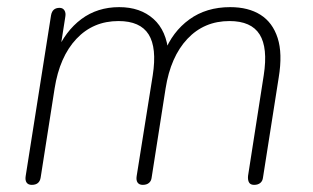

<svg xmlns="http://www.w3.org/2000/svg" viewBox="-20 -512 878 538"><path d="M69 6Q59 6 54.5 -0.5Q50 -7 52 -19L123 -469Q125 -480 131 -485Q137 -490 147 -490Q156 -490 160.5 -483Q165 -476 163 -465L147 -363L137 -364Q163 -425 208 -458.5Q253 -492 314 -492Q373 -492 410 -459Q447 -426 452 -363L440 -364Q463 -423 510.5 -457.5Q558 -492 625 -492Q676 -492 710 -470.5Q744 -449 758 -405.5Q772 -362 761 -295L717 -15Q716 -5 709.5 0.5Q703 6 692 6Q682 6 678 -0.5Q674 -7 675 -19L719 -301Q731 -378 707.5 -415.5Q684 -453 623 -453Q552 -453 505 -403Q458 -353 444 -264L405 -15Q404 -5 397.5 0.5Q391 6 380 6Q370 6 365.5 -0.5Q361 -7 363 -19L408 -301Q420 -378 396.5 -415.5Q373 -453 312 -453Q241 -453 194 -403Q147 -353 133 -264L94 -15Q91 6 69 6Z"/></svg>

Font: Nunito ExtraLight ExtraLight
Style: Italic
Weight: 250
Italic angle: -9°
Version: Version 3.602